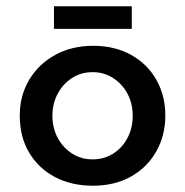

<svg xmlns="http://www.w3.org/2000/svg" viewBox="-20 -582 590 612"><path d="M43 -214Q43 -277 73 -327.5Q103 -378 156 -407Q209 -436 277 -436Q346 -436 398 -407Q450 -378 478.5 -327.5Q507 -277 507 -214Q507 -151 478.5 -100Q450 -49 398 -19.5Q346 10 276 10Q209 10 156.5 -17Q104 -44 73.5 -94.5Q43 -145 43 -214ZM147 -213Q147 -174 164 -142.5Q181 -111 210 -92.5Q239 -74 275 -74Q312 -74 341 -92.5Q370 -111 386.5 -142.5Q403 -174 403 -213Q403 -252 386.5 -283Q370 -314 341 -333Q312 -352 275 -352Q238 -352 209 -333Q180 -314 163.5 -282.5Q147 -251 147 -213ZM152 -562H400V-490H152Z"/></svg>

Font: Josefin Sans Thin Medium
Style: Regular
Weight: 500
Version: Version 2.000